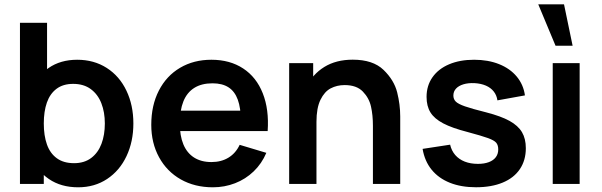

<svg xmlns="http://www.w3.org/2000/svg" viewBox="-20 -822 2690 858"><path d="M89.5 -270.2Q89.5 -352.3 116.7 -416.8Q143.8 -481.2 197 -518.1Q250.1 -555 324.8 -555Q399.9 -555 457 -518.4Q514.1 -481.8 545 -416.8Q576 -351.9 576 -270.2Q576 -189.4 545.4 -124.4Q514.8 -59.4 458.7 -22.2Q402.6 15 329.3 15Q252.8 15 198.7 -21.9Q144.6 -58.8 117 -123.3Q89.5 -187.8 89.5 -270.2ZM69.2 -720H190.3V-379.2H175.7V0H69.2ZM448.5 -270.2Q448.5 -320.7 432.9 -360.6Q417.3 -400.6 385.6 -423.9Q353.9 -447.2 306.8 -447.2Q262 -447.2 232.7 -425.2Q203.4 -403.2 189.5 -363.7Q175.7 -324.2 175.7 -270.2Q175.7 -215.9 189.8 -176.3Q203.8 -136.7 234 -114.8Q264.1 -92.8 311 -92.8Q356.6 -92.8 387.5 -116Q418.3 -139.2 433.4 -179.2Q448.5 -219.2 448.5 -270.2Z M656 -264.2Q656 -351.3 689.9 -417.2Q723.8 -483.2 784.8 -519.1Q845.7 -555 924.7 -555Q1007.5 -555 1066.7 -516Q1125.9 -477.1 1154.3 -404.9Q1182.8 -332.8 1176.1 -236.3H1056.5V-280.3Q1056.2 -339.5 1042.6 -376.6Q1029.1 -413.7 1001.2 -431.7Q973.4 -449.7 929.7 -449.7Q880.8 -449.7 848.2 -429.2Q815.6 -408.8 799.5 -368.9Q783.5 -329 783.5 -270Q783.5 -215.2 799.5 -176.7Q815.6 -138.2 847.3 -118Q879.1 -97.8 924.7 -97.8Q968.7 -97.8 1001.1 -117.6Q1033.5 -137.4 1051 -174.8L1170.2 -139Q1149.8 -90.9 1113.7 -56.2Q1077.5 -21.4 1030.5 -3.2Q983.4 15 931.3 15Q850.3 15 787.9 -20.3Q725.5 -55.7 690.8 -119.3Q656 -182.9 656 -264.2ZM745.5 -327.5H1117.2V-236.3H745.5Z M1520.3 -441.8Q1485.7 -441.8 1457.8 -427.2Q1430 -412.7 1412.1 -376Q1394.2 -339.3 1394.2 -277.5L1322.7 -308.2Q1322.7 -377.9 1349.7 -434Q1376.7 -490.2 1429.3 -522.8Q1482 -555.3 1556.2 -555.3Q1646.7 -555.3 1693.8 -509.8Q1741 -464.2 1754.8 -409.5Q1768.5 -354.8 1768.5 -301.5V0H1646.5V-260.2Q1646.5 -307 1638 -345.3Q1629.6 -383.7 1601.5 -412.8Q1573.5 -441.8 1520.3 -441.8ZM1272.2 -540H1379.5V-372.5H1394.2V0H1272.2Z M1868.5 -156.7 1991.5 -175.5Q1997.6 -148.7 2014.3 -129.3Q2031.1 -110 2056.9 -99.8Q2082.8 -89.7 2115.7 -89.7Q2144.2 -89.7 2164.6 -97.5Q2185 -105.2 2195.8 -119.7Q2206.5 -134.1 2206.5 -154.2Q2206.5 -173.4 2197.4 -184.2Q2188.3 -194.9 2160.9 -204.9Q2133.4 -214.9 2069 -232.2Q2000.1 -249.9 1960.6 -270.7Q1921.1 -291.4 1903.6 -319.6Q1886.2 -347.8 1886.2 -389Q1886.2 -439 1912.5 -476.6Q1938.8 -514.2 1986.8 -534.6Q2034.8 -555 2098.7 -555Q2161 -555 2210 -535.5Q2259.1 -515.9 2289.2 -479.8Q2319.2 -443.7 2325.8 -395.7L2202.8 -373.5Q2199.7 -396.3 2186.5 -413Q2173.3 -429.8 2151.6 -439.3Q2129.8 -448.8 2100.7 -450.5Q2072.4 -451.8 2051 -445.3Q2029.6 -438.8 2017.8 -426Q2006 -413.1 2006 -395.2Q2006 -378.8 2016.8 -368Q2027.6 -357.3 2057.6 -346.8Q2087.7 -336.2 2153.5 -319.7Q2218.9 -302.8 2257.1 -281.7Q2295.3 -260.5 2312.6 -231.3Q2329.8 -202.2 2329.8 -159.7Q2329.8 -105.8 2303.2 -66.3Q2276.6 -26.8 2226.3 -6Q2176.1 14.8 2107.2 14.8Q2040.8 14.8 1990.3 -5.3Q1939.8 -25.5 1908.7 -63.8Q1877.6 -102.2 1868.5 -156.7Z M2450 -540H2570.3V0H2450ZM2385.4 -802.5 2462.6 -617.5H2538.9L2500.5 -802.5Z"/></svg>

Font: Tap Sans
Style: Regular
Weight: 400
Designer: Tap Payments
Foundry: Tap Payments
Version: Version 1.001;Glyphs 3.1.2 (3151)